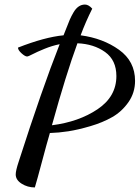

<svg xmlns="http://www.w3.org/2000/svg" viewBox="-20 -736 613 843"><path d="M385 -698Q356 -640 334 -581Q432 -568 502.5 -517.5Q573 -467 573 -381Q573 -329 544 -287.5Q515 -246 473 -222Q431 -198 376.5 -182Q322 -166 279.5 -159.5Q237 -153 199 -152Q186 -108 164.5 -27Q143 54 133 87Q101 87 75 70.5Q49 54 49 30Q49 13 62 -26Q164 -344 242 -542Q208 -535 175 -521.5Q142 -508 123 -498Q104 -488 99 -488Q90 -488 74.5 -502Q59 -516 59 -527Q176 -573 259 -581Q263 -590 271.5 -612.5Q280 -635 286.5 -650Q293 -665 303 -682Q313 -699 325.5 -707.5Q338 -716 353 -716Q369 -716 385 -698ZM491 -402Q491 -472 441.5 -507.5Q392 -543 320 -546Q270 -410 208 -186Q326 -201 408.5 -256.5Q491 -312 491 -402Z"/></svg>

Font: Dancing Script
Style: Bold
Weight: 700
Designer: Pablo Impallari
Foundry: Pablo Impallari. www.impallari.com Igino Marini. www.ikern.com
Version: Version 1.002